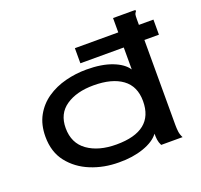

<svg xmlns="http://www.w3.org/2000/svg" viewBox="-119 -800 988 944"><g transform="rotate(-20 375.0 -328.5)"><path d="M349 10Q271 10 203.5 -17.5Q136 -45 94 -98.5Q52 -152 52 -232Q52 -295 77.5 -341Q103 -387 146 -416.5Q189 -446 243 -460Q297 -474 354 -474Q433 -474 487.5 -453Q542 -432 564 -398V-667H681V-659Q675 -653 673.5 -646Q672 -639 672 -622V-68Q672 -51 674 -34Q676 -17 685 0H573Q565 -16 563 -30.5Q561 -45 561 -63Q536 -29 478.5 -9Q421 11 349 10ZM368 -77Q563 -77 563 -233Q563 -311 509.5 -350Q456 -389 360 -389Q271 -389 215.5 -351Q160 -313 160 -238Q160 -159 217.5 -118Q275 -77 368 -77ZM337 -513V-592H748V-513Z"/></g></svg>

Font: Inconsolata ExtraExpanded SemiBold
Style: Regular
Weight: 600
Width: 8
Monospace: yes
Designer: Raph Levien, Cyreal, Brenton Simpson
Foundry: Raph Levien, Cyreal, Google
Version: Version 3.001; ttfautohint (v1.8.2.53-6de2)